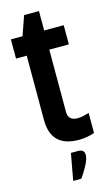

<svg xmlns="http://www.w3.org/2000/svg" viewBox="-134 -734 576 986"><g transform="rotate(-15 154.0 -241.0)"><path d="M191 61Q223 61 223 91Q223 112 204.5 146.5Q186 181 169 203H126L152 61ZM182 -685V-582H286V-480H182V-149Q182 -102 232 -102Q257 -102 293 -114V-7Q251 7 210 7Q62 7 62 -138V-480H5V-582H67L103 -685Z"/></g></svg>

Font: Khand SemiBold
Style: Regular
Weight: 600
Designer: Devanagari: Sanchit Sawaria, Jyotish Sonowal; Latin: Satya Rajpurohit
Foundry: Indian Type Foundry
Version: Version 1.101;PS 1.0;hotconv 1.0.78;makeotf.lib2.5.61930; tt